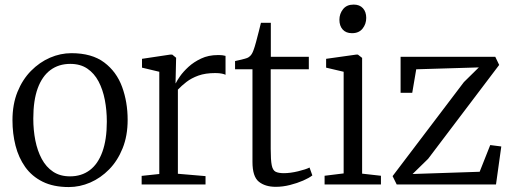

<svg xmlns="http://www.w3.org/2000/svg" viewBox="-20 -784 2178 816"><path d="M33 -273Q33 -340.5 54.2 -393.2Q75.5 -446 111.8 -482.8Q148 -519.5 192.5 -538.8Q237 -558 283.5 -558Q370.5 -558 423 -518.5Q475.5 -479 499 -414.5Q522.5 -350 522.5 -274.5Q522.5 -207 501.2 -154Q480 -101 444 -64.2Q408 -27.5 363.5 -8.2Q319 11 272.5 11Q207 11 161.2 -11.8Q115.5 -34.5 87.2 -74.2Q59 -114 46 -165Q33 -216 33 -273ZM277.5 -34.5Q326.5 -34.5 361.5 -60.8Q396.5 -87 415.2 -139Q434 -191 434 -267Q434 -315.5 425.5 -359.5Q417 -403.5 398.8 -438Q380.5 -472.5 351 -492.5Q321.5 -512.5 278.5 -512.5Q229.5 -512.5 194.2 -486.2Q159 -460 140.2 -408.5Q121.5 -357 121.5 -280Q121.5 -231.5 130.2 -187.2Q139 -143 157.5 -108.5Q176 -74 205.8 -54.2Q235.5 -34.5 277.5 -34.5Z M582 0V-36.5L657 -44.5V-479L583.5 -496.5V-534L703.5 -552H712L728.5 -538.5L728 -516.5L726 -429.5L728 -432Q732 -441 745.2 -460Q758.5 -479 781 -499.8Q803.5 -520.5 834.8 -535.2Q866 -550 906 -550Q919 -550 926.2 -549Q933.5 -548 938.5 -546.5V-466Q935 -468.5 923.5 -471Q912 -473.5 895 -473.5Q853 -473.5 823.2 -462.8Q793.5 -452 772.5 -435.8Q751.5 -419.5 736 -403V-45.5L853.5 -35.5V0Z M1152 10Q1107 10 1080 -11.8Q1053 -33.5 1053 -96V-489.5H979V-524.5Q986.5 -526 998 -528.8Q1009.5 -531.5 1019.8 -534.2Q1030 -537 1034.5 -539.5Q1040 -543 1044 -547Q1048 -551 1051.2 -556.8Q1054.5 -562.5 1057.5 -571Q1062 -582.5 1068.2 -605.5Q1074.5 -628.5 1080.2 -651.5Q1086 -674.5 1089 -687H1131V-542.5H1292.5V-489.5H1130.5V-151Q1130.5 -104 1134.8 -82.2Q1139 -60.5 1151.2 -54.2Q1163.5 -48 1186.5 -48Q1213.5 -48 1246.8 -56Q1280 -64 1295.5 -72L1307.5 -38.5Q1293.5 -27.5 1268.2 -16.5Q1243 -5.5 1212.5 2.2Q1182 10 1152 10Z M1359.5 0V-37L1440.5 -47V-479L1366 -496.5V-534L1494 -552H1501L1519 -538V-46L1599 -37V0ZM1475.5 -643Q1450.5 -643 1436.5 -658.5Q1422.5 -674 1422.5 -700Q1422.5 -725.5 1438 -745Q1453.5 -764.5 1482.5 -764.5H1483.5Q1508.5 -764.5 1522.5 -749Q1536.5 -733.5 1536.5 -708Q1536.5 -682 1521 -662.5Q1505.5 -643 1476.5 -643Z M2015 -497.5 1749 -489.5 1732 -389.5H1682.5V-542.5H2085L2101.5 -508L1799.5 -109L1733.5 -44.5L2018.5 -54L2063.5 -167.5L2110.5 -161.5L2088 0H1666L1648.5 -35.5L1951.5 -435Z"/></svg>

Font: Merriweather 48pt Light
Style: Regular
Weight: 300
Version: Version 2.100